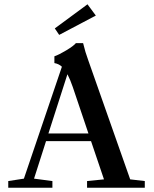

<svg xmlns="http://www.w3.org/2000/svg" viewBox="-20 -878 719 898"><path d="M256.8 -714.8 236.3 -745.1 389.2 -857.9 428.2 -805.2ZM18.6 0V-31.2L91.8 -42.5L269.5 -565.9Q255.9 -579.1 234.4 -583V-614.7Q254.9 -621.6 289.6 -642.3Q324.2 -663.1 335 -676.3H368.7Q378.9 -633.3 392.6 -596.7L588.9 -39.1L657.2 -31.2V0H387.2V-31.2L466.3 -39.1L405.8 -217.8H195.3L139.2 -42.5L225.1 -31.2V0ZM320.3 -471.2Q308.6 -505.4 295.4 -530.8L206.5 -253.9H393.6Z"/></svg>

Font: Elstob 10pt Medium
Style: Regular
Weight: 500
Designer: Peter S. Baker
Version: Version 1.015